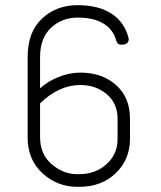

<svg xmlns="http://www.w3.org/2000/svg" viewBox="-20 -720 624 743"><path d="M478 -571Q479 -562 474 -555.5Q469 -549 460 -548L449 -547Q434 -547 430 -562Q419 -605 381 -628.5Q343 -652 281.5 -652Q220 -652 177.5 -612.5Q135 -573 135 -498V-378Q164 -405 206.5 -422Q249 -439 291 -439Q375 -439 429 -391Q483 -343 483 -261V-182Q483 -103 428 -50Q373 3 287 3H279Q202 3 144.5 -49.5Q87 -102 87 -187V-499Q87 -596 142.5 -648Q198 -700 280 -700Q362 -700 412.5 -666.5Q463 -633 478 -571ZM291 -391Q208 -391 135 -320V-190Q135 -123 180 -84.5Q225 -46 278 -46H287Q349 -46 392 -84.5Q435 -123 435 -182V-260Q435 -320 393 -355.5Q351 -391 291 -391Z"/></svg>

Font: Text Me One
Style: Regular
Weight: 400
Designer: Julia Petretta
Foundry: Julia Petretta
Version: Version 1.003